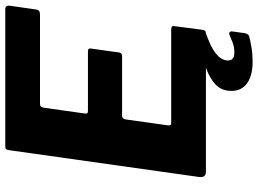

<svg xmlns="http://www.w3.org/2000/svg" viewBox="-142 -640 955 710"><g transform="rotate(-90 335.0 -284.5)"><path d="M135.1 -727.3Q136.8 -736.9 139.4 -739.4Q142 -742 149.8 -742H657.3Q672.9 -742 668.7 -720.5L655.7 -630.9Q654.7 -621.2 650.6 -617.4Q646.5 -613.6 635.1 -613.6H308.4Q300.5 -613.6 297.1 -610.7Q293.7 -607.8 292 -598.5L270.9 -448.7Q269.9 -440.8 272.1 -438.5Q274.3 -436.3 280.5 -436.3H499.1Q508.1 -436.3 510.1 -432.9Q512.2 -429.5 510.5 -421.9L496.5 -321.4Q495.5 -310.1 482.5 -310.1H262.2Q251.1 -310.1 248.7 -295.8L226.9 -139.9Q225.9 -128.4 233.6 -128.4H581Q590.3 -128.4 592.6 -125.1Q595 -121.8 593.3 -112.5L580.3 -13.1Q579.3 -5.6 576.2 -2.8Q573 0 562.6 0H55.6Q32.8 0 36 -25.3L135.1 -727.3ZM355.4 79.7Q357.7 62.7 367.4 48.1Q377 33.4 399.6 19.1Q422.2 4.9 463.8 -8.6L574.9 -2.9Q518.3 16.6 494 35.4Q469.7 54.3 467.1 77.2Q465.6 90.8 472.4 97.9Q479.3 105.1 495.8 105.1Q516.9 105.1 532.4 99Q547.9 92.9 559.9 87.8Q567.8 84.4 571.7 88Q575.6 91.6 573.9 99.9L568 142.7Q567 148.1 564.5 153Q561.9 157.9 557.1 159.6Q541.9 163.9 516.6 168.2Q491.4 172.6 461.2 172.6Q406.5 172.6 377.9 148.5Q349.3 124.4 355.4 79.7Z"/></g></svg>

Font: Libre Franklin Thin
Style: Italic
Weight: 100
Italic angle: -8°
Designer: Pablo Impallari, Rodrigo Fuenzalida, Nhung Nguyen
Foundry: Impallari Type
Version: Version 3.000